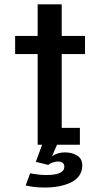

<svg xmlns="http://www.w3.org/2000/svg" viewBox="-20 -665 490 882"><path d="M173.5 0H153V-416.5H49.5V-500H153V-645H263.5V-500H370.5V-416.5H263.5V-77.5H347V0H242L219 53Q243.5 35 279 35Q311.5 35 334.8 49.8Q358 64.5 358 95Q358 121.5 344 141.8Q330 162 305.2 173.5Q280.5 185 250.5 190.8Q220.5 196.5 185 196.5Q139 196.5 98 187L118.5 131Q159.5 139 193 139Q275.5 139 275.5 101Q275.5 77 245 77Q234 77 221 81.8Q208 86.5 201.5 92.5L144.5 78.5Z"/></svg>

Font: League Mono Condensed Medium
Style: Regular
Weight: 500
Width: 1
Designer: Tyler Finck
Foundry: The League of Moveable Type / Tyler Finck
Version: Version 2.210